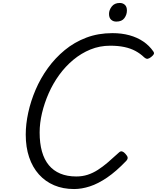

<svg xmlns="http://www.w3.org/2000/svg" viewBox="-20 -1259 1061 1298"><path d="M481 19Q406 19 346 -6.5Q286 -32 243 -80Q200 -128 177 -196Q154 -264 154 -349Q154 -420 171 -498Q188 -576 221 -653Q254 -730 303.5 -798.5Q353 -867 418 -920.5Q483 -974 563.5 -1004.5Q644 -1035 740 -1035Q803 -1035 855.5 -1020.5Q908 -1006 948.5 -978.5Q989 -951 1016 -912Q1024 -901 1019.5 -892.5Q1015 -884 1001 -873Q988 -863 978 -861.5Q968 -860 954 -872Q928 -897 895.5 -914.5Q863 -932 821 -941Q779 -950 725 -950Q654 -950 591.5 -924.5Q529 -899 475.5 -854.5Q422 -810 380 -752Q338 -694 309 -628Q280 -562 264 -494.5Q248 -427 248 -363Q248 -291 263.5 -235.5Q279 -180 310 -142.5Q341 -105 387.5 -85.5Q434 -66 496 -66Q537 -66 572.5 -77.5Q608 -89 641.5 -110.5Q675 -132 709.5 -161.5Q744 -191 783 -227Q795 -239 806.5 -235Q818 -231 828 -219Q842 -204 843 -193.5Q844 -183 833 -171Q765 -100 704 -58.5Q643 -17 587.5 1Q532 19 481 19ZM766 -1113Q745 -1113 731 -1126Q717 -1139 717 -1165Q717 -1191 735.5 -1215Q754 -1239 790 -1239Q810 -1239 824 -1226.5Q838 -1214 838 -1188Q838 -1160 821 -1136.5Q804 -1113 766 -1113Z"/></svg>

Font: Playwrite CO
Style: Regular
Weight: 400
Designer: Veronika Burian, José Scaglione
Foundry: TypeTogether
Version: Version 1.000